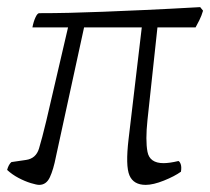

<svg xmlns="http://www.w3.org/2000/svg" viewBox="-24 -519 590 539"><path d="M86 0Q79 0 62.5 -5Q46 -10 28 -19.5Q10 -29 -4 -42Q0 -57 8 -64L49 -70Q77 -74 85.5 -102Q94 -130 106 -180L167 -442H67Q70 -458 75.5 -470Q81 -482 86 -482Q128 -482 171 -483Q214 -484 265.5 -486Q317 -488 383.5 -491Q450 -494 538 -499L546 -489Q542 -475 535.5 -462Q529 -449 525 -442H418L390 -182Q384 -125 390 -93Q396 -61 435 -61Q452 -61 477 -67Q481 -65 483.5 -57.5Q486 -50 484 -37Q466 -24 436 -12Q406 0 385 0Q351 0 339.5 -26.5Q328 -53 337 -129L374 -442H212L133 -79Q126 -43 116 -21.5Q106 0 86 0Z"/></svg>

Font: Texturina 72pt 72pt Thin
Style: Italic
Weight: 100
Italic angle: -11°
Designer: Guillermo Torres Carreño
Foundry: Omnibus-Type
Version: Version 1.002; ttfautohint (v1.8.3)